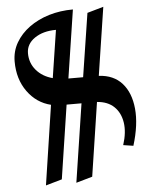

<svg xmlns="http://www.w3.org/2000/svg" viewBox="-59 -766 781 988"><g transform="rotate(-5 331.5 -272.0)"><path d="M138 173 200 -238Q126 -256 79.5 -320.5Q33 -385 33 -476Q33 -529 58.5 -573Q84 -617 128.5 -649.5Q173 -682 231 -699.5Q289 -717 355 -717L301 -365H377L428 -693L512 -717L458 -365Q534 -361 577.5 -312.5Q621 -264 629 -181Q637 -98 604 9L552 1Q573 -64 565 -115Q557 -166 524.5 -197Q492 -228 437 -232L379 149L295 173L357 -232H280L222 149ZM221 -374 259 -620Q192 -620 148.5 -590Q105 -560 105 -512Q105 -462 136.5 -425Q168 -388 221 -374Z"/></g></svg>

Font: Wittgenstein Extrabold
Style: Regular
Weight: 800
Designer: Jörg Drees
Foundry: Jörg Drees
Version: Version 1.303; ttfautohint (v1.8.4.7-5d5b)